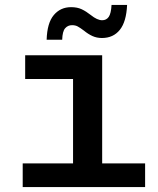

<svg xmlns="http://www.w3.org/2000/svg" viewBox="-20 -758 640 778"><path d="M72 0V-96H276V-438H82V-534H394V-96H568V0ZM393 -604Q372 -604 354.5 -612Q337 -620 320 -634Q304 -646 294.5 -651Q285 -656 272 -656Q255 -656 244 -643.5Q233 -631 232 -597H169Q171 -665 198 -697Q225 -729 268 -729Q293 -729 311 -720.5Q329 -712 348 -697Q374 -676 394 -676Q411 -676 420.5 -689.5Q430 -703 432 -738H495Q492 -670 465.5 -637Q439 -604 393 -604Z"/></svg>

Font: Geist Mono SemiBold
Style: Regular
Weight: 600
Monospace: yes
Designer: Basement.studio, Andrés Briganti, Mateo Zaragoza
Foundry: Basement.studio, Vercel, Andrés Briganti, Guido Ferreyra, Mateo Zaragoza
Version: Version 1.500; ttfautohint (v1.8.4.7-5d5b)